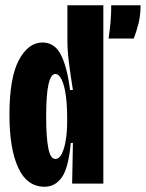

<svg xmlns="http://www.w3.org/2000/svg" viewBox="-20 -700 556 732"><path d="M150 12Q83 12 49.5 -60.5Q16 -133 16 -262Q16 -404 52 -471Q88 -538 142 -538Q188 -538 212 -491.5Q236 -445 247 -357H258Q249 -412 243 -459.5Q237 -507 237 -543V-680H374V-249V0H255L258 -155H250Q241 -59 215.5 -23.5Q190 12 150 12ZM191 -94Q206 -94 216 -114.5Q226 -135 231 -167Q236 -199 236 -234V-255Q236 -298 231 -335.5Q226 -373 215.5 -395.5Q205 -418 191 -418Q174 -418 165 -379Q156 -340 156 -254Q156 -178 164 -136Q172 -94 191 -94ZM394 -553Q399 -589 401 -611Q403 -633 403.5 -648Q404 -663 404 -680H516Q516 -642 508 -610.5Q500 -579 490 -553Z"/></svg>

Font: Bricolage Grotesque 96pt Condensed Bricolage Grotesque 48pt Condensed Regular
Style: Bold
Weight: 700
Width: 3
Designer: Mathieu Triay
Foundry: Atelier Triay
Version: Version 1.001; ttfautohint (v1.8.4.7-5d5b);gftools[0.9.33.de